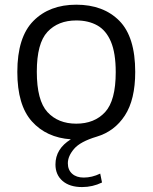

<svg xmlns="http://www.w3.org/2000/svg" viewBox="-20 -570 634 798"><path d="M321 207.5Q269.5 207.5 240 182Q210.5 156.5 210.5 113.5Q210.5 48.5 274.5 9Q173 2 112.5 -65.5Q52 -133 52 -271Q52 -415.5 118.8 -483Q185.5 -550.5 297 -550.5Q409.5 -550.5 475.8 -483.8Q542 -417 542 -271Q542 -156 499 -90Q456 -24 382 -2Q313.5 18.5 287.8 48.8Q262 79 262 108.5Q262 136 279.8 152Q297.5 168 328 168Q362.5 168 396.5 151.5L404 188.5Q365 207.5 321 207.5ZM297 -56Q372.5 -56 416.8 -104Q461 -152 461 -270Q461 -349.5 441 -396.8Q421 -444 384.2 -464.5Q347.5 -485 297 -485Q221.5 -485 177.2 -437.5Q133 -390 133 -272Q133 -152.5 177.2 -104.2Q221.5 -56 297 -56Z"/></svg>

Font: Encode Sans Semi Expanded
Style: Regular
Weight: 400
Width: 6
Designer: Multiple Designers
Foundry: Impallari Type
Version: Version 3.000; ttfautohint (v1.8.3) -l 8 -r 50 -G 200 -x 14 